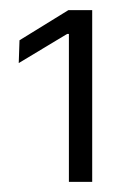

<svg xmlns="http://www.w3.org/2000/svg" viewBox="-20 -722 250 379"><path d="M116 -363V-655H112.5L17 -597.5L18.5 -642.5L115 -702H162V-363Z"/></svg>

Font: Anek Gurmukhi Light
Style: Regular
Weight: 300
Designer: Sarang Kulkarni (Gurmukhi), Yesha Goshar (Latin)
Foundry: Ek Type
Version: Version 1.003